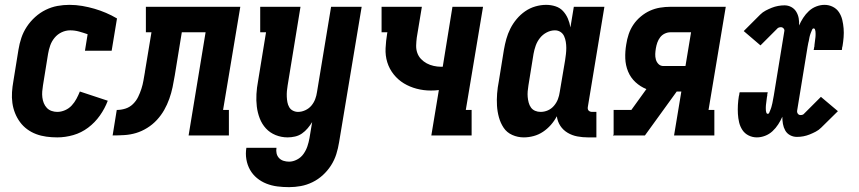

<svg xmlns="http://www.w3.org/2000/svg" viewBox="-20 -558 3540 791"><path d="M216 8Q193 8 171 5Q149 2 129 -5.5Q109 -13 92 -25.5Q75 -38 62.5 -55Q50 -72 42 -92Q34 -112 31 -134Q28 -156 29.5 -178.5Q31 -201 35 -223L56 -353Q60 -378 68 -402Q76 -426 90.5 -448Q105 -470 125 -488Q145 -506 168.5 -517.5Q192 -529 216.5 -533.5Q241 -538 266 -538Q293 -538 319 -533.5Q345 -529 369 -522Q393 -515 416.5 -505Q440 -495 462 -482L440 -349H330L341 -417Q324 -423 306 -428Q288 -433 269 -433Q251 -433 234 -425Q217 -417 205 -402.5Q193 -388 187 -371Q181 -354 178 -336L157 -206Q155 -194 154 -181.5Q153 -169 154.5 -156.5Q156 -144 160.5 -133Q165 -122 173 -113.5Q181 -105 192.5 -101Q204 -97 216 -97Q232 -97 248 -104Q264 -111 275.5 -123.5Q287 -136 295 -151Q303 -166 309 -181L424 -143Q412 -111 391.5 -82Q371 -53 343 -32Q315 -11 282 -1.5Q249 8 216 8Z M444 0 461 -105Q479 -105 496.5 -110.5Q514 -116 527.5 -129Q541 -142 549 -158.5Q557 -175 562.5 -192Q568 -209 571 -226.5Q574 -244 577 -261V-262Q577 -262 577 -262Q577 -262 577 -262L604 -425H581V-530H970L899 -105H923V0H757L827 -425H729L700 -247Q696 -223 691 -199Q686 -175 677.5 -151Q669 -127 656.5 -105Q644 -83 626.5 -64Q609 -45 586.5 -31Q564 -17 540.5 -10Q517 -3 492.5 -1.5Q468 0 444 0Z M1171 213Q1146 213 1122.5 210Q1099 207 1077.5 198.5Q1056 190 1038.5 175.5Q1021 161 1010 141.5Q999 122 995 98.5Q991 75 995 51H1119Q1117 63 1119.5 74Q1122 85 1129.5 93Q1137 101 1148 104.5Q1159 108 1171 108Q1187 108 1203.5 99.5Q1220 91 1230.5 76Q1241 61 1246.5 44.5Q1252 28 1255 11L1266 -55Q1258 -42 1247.5 -29.5Q1237 -17 1224 -8Q1211 1 1195.5 4.5Q1180 8 1165 8Q1139 8 1115.5 -1.5Q1092 -11 1075.5 -29Q1059 -47 1050 -70.5Q1041 -94 1038 -119Q1035 -144 1036.5 -170.5Q1038 -197 1043 -223L1076 -425H1052V-530H1218L1165 -206Q1163 -195 1162 -183Q1161 -171 1161.5 -159.5Q1162 -148 1164 -137Q1166 -126 1171.5 -116.5Q1177 -107 1187 -102Q1197 -97 1208 -97Q1223 -97 1238 -104Q1253 -111 1263 -123Q1273 -135 1278.5 -149.5Q1284 -164 1286 -179L1344 -530H1470L1377 28Q1373 53 1365.5 77Q1358 101 1344 123Q1330 145 1310.5 163Q1291 181 1267.5 192.5Q1244 204 1219.5 208.5Q1195 213 1171 213Z M1757 0 1788 -187Q1780 -186 1772 -185.5Q1764 -185 1755 -185Q1725 -185 1696.5 -192.5Q1668 -200 1644 -214.5Q1620 -229 1602 -251.5Q1584 -274 1575.5 -301.5Q1567 -329 1568.5 -359.5Q1570 -390 1575 -420L1576 -425H1552V-530H1718L1697 -403Q1695 -387 1694.5 -371Q1694 -355 1699 -340.5Q1704 -326 1714.5 -315Q1725 -304 1738 -297Q1751 -290 1766.5 -286.5Q1782 -283 1797 -283Q1799 -283 1800.5 -283Q1802 -283 1804 -283L1844 -530H1970L1899 -105H1923V0Z M2138 8Q2113 8 2090.5 -2Q2068 -12 2055 -31.5Q2042 -51 2035.5 -74.5Q2029 -98 2027.5 -122.5Q2026 -147 2028 -172.5Q2030 -198 2035 -223L2056 -353Q2060 -376 2066 -397.5Q2072 -419 2082.5 -440Q2093 -461 2108.5 -479.5Q2124 -498 2143.5 -511.5Q2163 -525 2185.5 -531.5Q2208 -538 2230 -538Q2250 -538 2268.5 -532Q2287 -526 2299.5 -512.5Q2312 -499 2319.5 -481.5Q2327 -464 2330 -445L2344 -530H2470L2402 -119Q2401 -114 2401.5 -110Q2402 -106 2404.5 -103Q2407 -100 2411 -98.5Q2415 -97 2420 -97H2437V8H2402Q2380 8 2358.5 4Q2337 0 2318.5 -11Q2300 -22 2288.5 -39.5Q2277 -57 2274 -79Q2264 -60 2249.5 -43.5Q2235 -27 2217 -15Q2199 -3 2178.5 2.5Q2158 8 2138 8ZM2207 -97Q2223 -97 2237.5 -103.5Q2252 -110 2262.5 -122.5Q2273 -135 2278.5 -149.5Q2284 -164 2286 -179L2308 -309Q2310 -322 2311.5 -335Q2313 -348 2313 -360.5Q2313 -373 2311 -385.5Q2309 -398 2304 -409Q2299 -420 2289 -426.5Q2279 -433 2266 -433Q2249 -433 2232.5 -424.5Q2216 -416 2204.5 -401.5Q2193 -387 2187 -370Q2181 -353 2178 -336L2157 -206Q2155 -194 2154 -182Q2153 -170 2154 -158.5Q2155 -147 2158 -135.5Q2161 -124 2167.5 -115Q2174 -106 2184.5 -101.5Q2195 -97 2207 -97Z M2505 0 2508 -4V-105H2581L2643 -191Q2618 -201 2598 -219.5Q2578 -238 2567.5 -263.5Q2557 -289 2556 -317.5Q2555 -346 2560 -375Q2563 -396 2570 -417Q2577 -438 2589.5 -456.5Q2602 -475 2620 -490Q2638 -505 2658 -514Q2678 -523 2699.5 -526.5Q2721 -530 2742 -530H2970L2899 -105H2923V0H2757L2787 -181H2768L2637 0ZM2713 -286H2804L2827 -425H2742Q2730 -425 2718.5 -419.5Q2707 -414 2699.5 -404Q2692 -394 2688 -382.5Q2684 -371 2682 -359Q2680 -347 2679.5 -335.5Q2679 -324 2682 -313Q2685 -302 2693 -294Q2701 -286 2713 -286Z M3098 8Q3080 8 3064 0Q3048 -8 3038.5 -22.5Q3029 -37 3025 -54Q3021 -71 3020 -89Q3019 -107 3020 -125.5Q3021 -144 3024 -162Q3025 -165 3025.5 -167.5Q3026 -170 3026 -173Q3027 -175 3027 -176Q3027 -177 3027 -178H3143Q3143 -177 3142.5 -176Q3142 -175 3142 -174Q3142 -172 3141.5 -171Q3141 -170 3141 -169V-168Q3141 -167 3141 -166Q3141 -165 3141 -165Q3140 -161 3139.5 -157Q3139 -153 3138.5 -149Q3138 -145 3137.5 -141Q3137 -137 3136.5 -133Q3136 -129 3135.5 -125Q3135 -121 3135 -117Q3135 -113 3135 -109Q3135 -105 3135.5 -101Q3136 -97 3137.5 -93Q3139 -89 3143 -89Q3147 -89 3149 -93.5Q3151 -98 3152.5 -102Q3154 -106 3155.5 -109.5Q3157 -113 3158 -117Q3159 -121 3160 -125Q3161 -129 3162 -133Q3163 -137 3163.5 -141Q3164 -145 3165 -149Q3166 -153 3166.5 -157Q3167 -161 3168 -165L3211 -428Q3213 -435 3208.5 -440.5Q3204 -446 3197 -446Q3193 -446 3188.5 -444.5Q3184 -443 3181 -439L3113 -371L3044 -430L3112 -498Q3122 -508 3134.5 -514.5Q3147 -521 3159.5 -526Q3172 -531 3185.5 -533.5Q3199 -536 3212 -536Q3227 -536 3240 -529Q3253 -522 3260.5 -509.5Q3268 -497 3270.5 -482.5Q3273 -468 3272 -453Q3279 -469 3289 -484.5Q3299 -500 3312.5 -512.5Q3326 -525 3343 -531.5Q3360 -538 3377 -538Q3377 -538 3377 -538Q3377 -538 3377 -538Q3395 -538 3411 -530Q3427 -522 3436.5 -507.5Q3446 -493 3450 -476Q3454 -459 3455.5 -441Q3457 -423 3455.5 -404.5Q3454 -386 3451 -368Q3450 -365 3449.5 -362.5Q3449 -360 3449 -357Q3449 -355 3448.5 -354Q3448 -353 3448 -352H3332Q3332 -353 3332.5 -354Q3333 -355 3333 -356Q3333 -358 3333.5 -359Q3334 -360 3334 -361V-362Q3334 -363 3334 -364Q3334 -365 3335 -365Q3335 -369 3335.5 -373Q3336 -377 3336.5 -381Q3337 -385 3337.5 -389Q3338 -393 3338.5 -397Q3339 -401 3339.5 -405Q3340 -409 3340 -413Q3340 -417 3340 -421Q3340 -425 3339.5 -429Q3339 -433 3337.5 -437Q3336 -441 3332 -441Q3328 -441 3326 -436.5Q3324 -432 3322.5 -428Q3321 -424 3319.5 -420.5Q3318 -417 3317 -413Q3316 -409 3315 -405Q3314 -401 3313.5 -397Q3313 -393 3312 -389Q3311 -385 3310 -381Q3309 -377 3308.5 -373Q3308 -369 3307 -365L3264 -102Q3263 -95 3267 -89.5Q3271 -84 3278 -84Q3283 -84 3287 -85.5Q3291 -87 3294 -91L3362 -159L3432 -100L3363 -32Q3353 -22 3340.5 -15.5Q3328 -9 3315.5 -4Q3303 1 3290 3.5Q3277 6 3263 6Q3248 6 3235 -1Q3222 -8 3215 -20.5Q3208 -33 3205.5 -47.5Q3203 -62 3203 -77Q3196 -61 3186 -45.5Q3176 -30 3162.5 -17.5Q3149 -5 3132 1.5Q3115 8 3098 8Q3098 8 3098 8Q3098 8 3098 8Z"/></svg>

Font: Iosevka Slab Extrabold
Style: Italic
Weight: 800
Italic angle: -9°
Monospace: yes
Designer: Belleve Invis
Foundry: Belleve Invis
Version: Version 11.1.0; ttfautohint (v1.8.3)